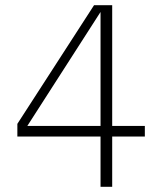

<svg xmlns="http://www.w3.org/2000/svg" viewBox="-20 -658 600 741"><path d="M47 -131V-180L343 -638H387L381 -632L72 -151L71 -172H539V-131ZM413 63H368V-625L361 -638H413Z"/></svg>

Font: Roboto Serif 20pt Thin
Style: Regular
Weight: 250
Version: Version 1.008